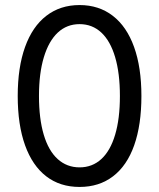

<svg xmlns="http://www.w3.org/2000/svg" viewBox="-20 -737 636 767"><path d="M50.8 -353.5Q50.8 -467.8 80.1 -549.3Q109.4 -630.9 165 -673.8Q220.7 -716.8 297.9 -716.8Q375 -716.8 430.7 -673.8Q486.3 -630.9 515.6 -549.3Q544.9 -467.8 544.9 -353.5Q544.9 -238.3 516.1 -156.7Q487.3 -75.2 431.6 -32.7Q376 9.8 297.9 9.8Q219.7 9.8 164.6 -32.7Q109.4 -75.2 80.1 -156.7Q50.8 -238.3 50.8 -353.5ZM459 -353.5Q459 -444.3 439.9 -508.8Q420.9 -573.2 384.8 -606.9Q348.6 -640.6 297.9 -640.6Q247.1 -640.6 210.9 -606.9Q174.8 -573.2 155.3 -508.8Q135.7 -444.3 135.7 -353.5Q135.7 -262.7 154.8 -198.7Q173.8 -134.8 210.4 -101.6Q247.1 -68.4 297.9 -68.4Q348.6 -68.4 384.8 -101.6Q420.9 -134.8 439.9 -198.7Q459 -262.7 459 -353.5Z"/></svg>

Font: Pretendard Std Variable
Style: Regular
Weight: 400
Designer: Base glyphs from Inter by Rasmus Andersson; Hangeul glyphs from Noto Sans CJK(Source Han Sans) by Jang Soo-young and Kan
Foundry: Kil Hyung-jin
Version: Version 1.309;Glyphs 3.2 (3225)